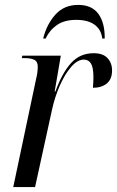

<svg xmlns="http://www.w3.org/2000/svg" viewBox="-20 -763 477 783"><path d="M127 -440Q131 -456 132.5 -469Q134 -482 134 -491Q134 -512 120 -519Q106 -526 81 -526H69L71 -536H228L203 -390H206Q233 -465 269.5 -505.5Q306 -546 362 -546Q400 -546 418.5 -526Q437 -506 437 -476Q437 -440 415.5 -422.5Q394 -405 359 -405Q360 -418 360.5 -428.5Q361 -439 361 -448Q361 -488 351 -504Q341 -520 322 -520Q296 -520 270 -490Q244 -460 223.5 -413Q203 -366 192 -315L123 0H34ZM156 -606Q170 -663 205.5 -703Q241 -743 299 -743Q355 -743 381.5 -706Q408 -669 407 -606H397Q393 -642 366 -662Q339 -682 291 -682Q243 -682 213 -661.5Q183 -641 166 -606Z"/></svg>

Font: Noto Serif Display Condensed
Style: Italic
Weight: 400
Width: 3
Italic angle: -12°
Designer: Monotype Design Team
Foundry: Monotype Imaging Inc.
Version: Version 2.009